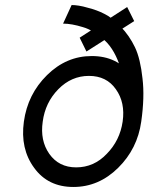

<svg xmlns="http://www.w3.org/2000/svg" viewBox="-20 -732 594 764"><path d="M345 -509Q244 -509 167 -433Q90 -357 75 -248Q60 -140 116 -64Q171 12 272 12Q373 12 450 -64Q527 -140 542 -248Q557 -358 502 -433Q447 -509 345 -509ZM334 -430Q404 -430 441 -377Q479 -324 468 -248Q457 -173 405 -120Q354 -66 283 -66Q214 -66 176 -120Q139 -173 150 -248Q160 -324 212 -377Q264 -430 334 -430ZM231 -638Q265 -638 310 -624Q352 -612 397 -571Q438 -533 461 -457Q473 -416 475 -364Q477 -312 468 -248H542Q556 -346 547 -420Q543 -458 535.5 -489.5Q528 -521 517 -544Q506 -567 491.5 -588Q477 -609 460 -626Q443 -644 426.5 -657Q410 -670 395 -677Q366 -692 330 -701Q310 -707 293.5 -709.5Q277 -712 265 -712ZM297 -582 324 -527 514 -648 486 -704Z"/></svg>

Font: Unageo
Style: Regular-Italic
Weight: 400
Designer: Richard Sepsi
Foundry: Richard Sepsi
Version: Version 2.000